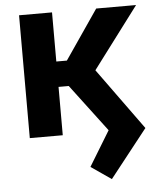

<svg xmlns="http://www.w3.org/2000/svg" viewBox="-54 -592 693 850"><g transform="rotate(-5 293.0 -167.0)"><path d="M408.7 212.4 318.8 150.4 413.1 -4.4 254.4 -214.8H209V0H62.5V-545.9H209V-327.6H255.9L405.3 -545.9H582.5L377.9 -273.9L576.2 0Z"/></g></svg>

Font: Inter-Bold
Style: Bold
Weight: 700
Designer: Rasmus Andersson
Foundry: rsms
Version: Version 4.000;git-a52131595